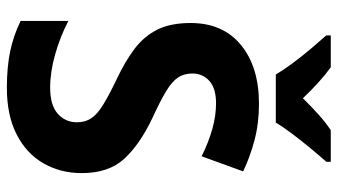

<svg xmlns="http://www.w3.org/2000/svg" viewBox="-232 -741 983 559"><g transform="rotate(90 259.5 -461.5)"><path d="M484 -208Q484 -146 455.5 -96.5Q427 -47 371.5 -18.5Q316 10 236 10Q176 10 130 0.5Q84 -9 41 -30V-169Q87 -145 138.5 -130.5Q190 -116 235 -116Q286 -116 311 -138Q336 -160 336 -194Q336 -218 324.5 -235.5Q313 -253 285.5 -270Q258 -287 210 -310Q159 -334 122.5 -361.5Q86 -389 66.5 -427.5Q47 -466 47 -525Q47 -619 111 -671.5Q175 -724 282 -724Q339 -724 388 -711Q437 -698 479 -678L435 -557Q395 -577 356 -588Q317 -599 281 -599Q237 -599 215.5 -579.5Q194 -560 194 -530Q194 -506 205.5 -488.5Q217 -471 245 -454Q273 -437 323 -414Q401 -377 442.5 -331.5Q484 -286 484 -208ZM197 -773Q184 -795 164 -822Q144 -849 122 -875Q100 -901 83 -920V-933H176Q198 -917 220 -897Q242 -877 266 -852Q291 -877 313 -897Q335 -917 359 -933H451V-920Q434 -901 412.5 -875Q391 -849 370.5 -822Q350 -795 337 -773Z"/></g></svg>

Font: Noto Sans Lao SemiCondensed
Style: Bold
Weight: 700
Width: 4
Designer: Monotype Design Team
Foundry: Monotype Imaging Inc.
Version: Version 2.003; ttfautohint (v1.8.4.7-5d5b)